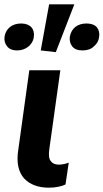

<svg xmlns="http://www.w3.org/2000/svg" viewBox="-56 -856 480 891"><path d="M171 15C203 15 233 8 248 0L263 -101C249 -96 233 -92 218 -92C200 -92 188 -97 180 -108C171 -118 169 -138 173 -165L224 -530H80L29 -162C19 -101 30 -57 56 -28C82 0 121 15 171 15ZM24 -622C61 -622 96 -646 101 -685C106 -721 85 -747 42 -747C-2 -747 -30 -721 -35 -685C-37 -668 -33 -653 -23 -641C-14 -629 2 -622 24 -622ZM203 -614 289 -836H172L133 -622ZM327 -622C349 -622 367 -628 380 -641C394 -653 402 -667 404 -685C407 -702 403 -718 393 -730C383 -741 367 -747 345 -747C305 -747 275 -726 268 -685C266 -667 270 -653 279 -641C289 -628 305 -622 327 -622Z"/></svg>

Font: Cheyenne Sans
Style: Bold Italic
Weight: 700
Italic angle: -8.13011°
Designer: The Public Sans project authors (U.S. Web Design System), Libre Franklin designed by Pablo Impallari and Rodrigo Fuenzal
Foundry: The Cheyenne Sans Project Authors
Version: Version 2.007